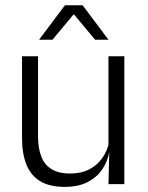

<svg xmlns="http://www.w3.org/2000/svg" viewBox="-20 -702 565 732"><path d="M64 -487.5H125V-181.5Q125 -138.5 136.8 -106.8Q148.5 -75 175.5 -57.8Q202.5 -40.5 248 -40.5Q290.5 -40.5 321.2 -56.8Q352 -73 371.2 -101.2Q390.5 -129.5 397 -164.5L409.5 -120H396Q389.5 -84.5 368.8 -54.8Q348 -25 312.8 -7.2Q277.5 10.5 227 10.5Q168.5 10.5 132.8 -11.5Q97 -33.5 80.5 -75Q64 -116.5 64 -175.5ZM393.5 -487.5H454V0H393.5L396.5 -120.5L393.5 -123.5ZM130 -552 227.5 -682H295L392.5 -552V-550.5H342.5L263 -646H259.5L180 -550.5H130Z"/></svg>

Font: Anek Kannada Medium Light
Style: Regular
Weight: 300
Version: Version 1.003